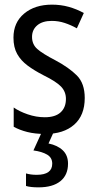

<svg xmlns="http://www.w3.org/2000/svg" viewBox="-20 -567 421 827"><path d="M345 -145Q345 -70 299.5 -30Q254 10 175 10Q131 10 97.5 1.5Q64 -7 39 -21V-104Q63 -87 99.5 -74.5Q136 -62 173 -62Q218 -62 241 -83Q264 -104 264 -141Q264 -172 243 -194Q222 -216 167 -243Q128 -263 99 -284.5Q70 -306 54 -334.5Q38 -363 38 -405Q38 -470 84 -508.5Q130 -547 204 -547Q242 -547 276 -537.5Q310 -528 341 -511L311 -445Q286 -459 259 -468Q232 -477 203 -477Q163 -477 140.5 -458Q118 -439 118 -408Q118 -376 140.5 -356Q163 -336 219 -307Q277 -276 311 -242Q345 -208 345 -145ZM273 138Q273 187 240 213.5Q207 240 146 240Q111 240 92 234V180Q112 186 138 186Q205 186 205 138Q205 112 183 99Q161 86 124 81L161 0H212L189 51Q228 59 250.5 80.5Q273 102 273 138Z"/></svg>

Font: Noto Sans Devanagari Condensed
Style: Regular
Weight: 400
Width: 3
Designer: Jelle Bosma - Monotype Design Team
Foundry: Monotype Imaging Inc.
Version: Version 2.004; ttfautohint (v1.8.4.7-5d5b)